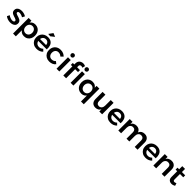

<svg xmlns="http://www.w3.org/2000/svg" viewBox="793 -3446 6325 6325"><g transform="rotate(45 3955.5 -283.0)"><path d="M398 -394Q359 -417 317 -429.5Q275 -442 241 -442Q209 -442 189 -430.5Q169 -419 169 -392Q169 -369 189.5 -355Q210 -341 242 -331.5Q274 -322 310 -311Q346 -300 378.5 -282Q411 -264 431.5 -234Q452 -204 452 -155Q452 -101 423 -65.5Q394 -30 346 -12.5Q298 5 241 5Q181 5 121.5 -14Q62 -33 20 -70L65 -157Q102 -125 152.5 -107.5Q203 -90 246 -90Q269 -90 287 -96Q305 -102 315 -113.5Q325 -125 325 -144Q325 -170 305 -184.5Q285 -199 253.5 -209.5Q222 -220 186 -230.5Q150 -241 118.5 -258.5Q87 -276 67 -305Q47 -334 47 -382Q47 -436 75 -471Q103 -506 149 -522.5Q195 -539 249 -539Q301 -539 353 -524.5Q405 -510 445 -484Z M878 -538Q954 -538 1011 -504Q1068 -470 1099.5 -408.5Q1131 -347 1131 -265Q1131 -185 1100 -124.5Q1069 -64 1012.5 -29.5Q956 5 880 5Q809 5 758 -27.5Q707 -60 680 -121Q653 -182 653 -265Q653 -351 679.5 -412Q706 -473 757 -505.5Q808 -538 878 -538ZM849 -435Q805 -435 770.5 -413.5Q736 -392 717 -354.5Q698 -317 698 -268Q698 -219 717 -181Q736 -143 770.5 -122Q805 -101 849 -101Q894 -101 927.5 -122.5Q961 -144 980 -181.5Q999 -219 999 -268Q999 -317 980 -354.5Q961 -392 927.5 -413.5Q894 -435 849 -435ZM568 -533H698V194H568Z M1605 -307Q1603 -349 1586 -378.5Q1569 -408 1538.5 -424.5Q1508 -441 1469 -441Q1424 -441 1391 -420Q1358 -399 1339.5 -361Q1321 -323 1321 -273Q1321 -218 1341.5 -178Q1362 -138 1398 -116.5Q1434 -95 1481 -95Q1566 -95 1626 -156L1695 -87Q1655 -43 1598 -19Q1541 5 1471 5Q1387 5 1325.5 -29.5Q1264 -64 1229.5 -124.5Q1195 -185 1195 -266Q1195 -347 1229.5 -408Q1264 -469 1325.5 -503Q1387 -537 1467 -538Q1562 -538 1620.5 -499Q1679 -460 1704 -389.5Q1729 -319 1722 -222H1302V-307ZM1500 -759 1625 -708 1497 -607 1396 -617Z M2204 -371Q2179 -399 2143.5 -414.5Q2108 -430 2064 -430Q2021 -430 1988 -409.5Q1955 -389 1936.5 -352Q1918 -315 1918 -266Q1918 -217 1936.5 -180Q1955 -143 1988 -122Q2021 -101 2064 -101Q2110 -101 2147 -117Q2184 -133 2208 -165L2289 -99Q2254 -50 2195 -22.5Q2136 5 2058 5Q1978 5 1917 -29.5Q1856 -64 1821.5 -124.5Q1787 -185 1787 -266Q1787 -347 1821.5 -408Q1856 -469 1917 -503.5Q1978 -538 2058 -538Q2133 -538 2190 -513.5Q2247 -489 2284 -445Z M2400 -533H2530V0H2400ZM2464 -760Q2496 -760 2517 -739Q2538 -718 2538 -686Q2538 -655 2517 -633.5Q2496 -612 2464 -612Q2433 -612 2412 -633.5Q2391 -655 2391 -686Q2391 -718 2412 -739Q2433 -760 2464 -760Z M2715 -564Q2715 -626 2742 -667Q2769 -708 2812 -728Q2855 -748 2905 -748Q2930 -748 2955.5 -741.5Q2981 -735 3003 -724L2980 -625Q2965 -631 2948 -636Q2931 -641 2914 -641Q2896 -642 2880 -634.5Q2864 -627 2854.5 -611.5Q2845 -596 2845 -571V0H2715ZM2645 -513H2979V-422H2645ZM3056 -533H3186V0H3056ZM3120 -760Q3152 -760 3173 -739Q3194 -718 3194 -686Q3194 -655 3173 -633.5Q3152 -612 3120 -612Q3089 -612 3068 -633.5Q3047 -655 3047 -686Q3047 -718 3068 -739Q3089 -760 3120 -760Z M3550 -539Q3623 -539 3674 -506Q3725 -473 3752 -412.5Q3779 -352 3778 -267Q3779 -183 3752.5 -121.5Q3726 -60 3675 -27.5Q3624 5 3553 5Q3477 5 3419.5 -29.5Q3362 -64 3330 -126Q3298 -188 3298 -268Q3298 -349 3330 -410Q3362 -471 3418.5 -505Q3475 -539 3550 -539ZM3581 -434Q3537 -434 3502.5 -412Q3468 -390 3449 -352Q3430 -314 3429 -265Q3430 -216 3449 -178Q3468 -140 3502.5 -118.5Q3537 -97 3581 -97Q3626 -97 3660.5 -118.5Q3695 -140 3714 -178Q3733 -216 3733 -265Q3733 -315 3714 -352.5Q3695 -390 3660.5 -412Q3626 -434 3581 -434ZM3733 -533H3863V194H3733Z M4144 -236Q4144 -178 4174.5 -144.5Q4205 -111 4259 -111Q4322 -113 4357.5 -158Q4393 -203 4393 -271H4427Q4427 -174 4400 -113.5Q4373 -53 4324 -24.5Q4275 4 4207 5Q4147 5 4103.5 -20Q4060 -45 4036.5 -91.5Q4013 -138 4013 -201V-533H4144ZM4393 -533H4524V0H4393Z M5047 -307Q5045 -349 5028 -378.5Q5011 -408 4980.5 -424.5Q4950 -441 4911 -441Q4866 -441 4833 -420Q4800 -399 4781.5 -361Q4763 -323 4763 -273Q4763 -218 4783.5 -178Q4804 -138 4840 -116.5Q4876 -95 4923 -95Q5008 -95 5068 -156L5137 -87Q5097 -43 5040 -19Q4983 5 4913 5Q4829 5 4767.5 -29.5Q4706 -64 4671.5 -124.5Q4637 -185 4637 -266Q4637 -347 4671.5 -408Q4706 -469 4767.5 -503Q4829 -537 4909 -538Q5004 -538 5062.5 -499Q5121 -460 5146 -389.5Q5171 -319 5164 -222H4744V-307Z M5660 -298Q5660 -357 5629.5 -390Q5599 -423 5544 -423Q5481 -422 5444.5 -376.5Q5408 -331 5408 -263H5373Q5373 -360 5400 -420.5Q5427 -481 5477.5 -509.5Q5528 -538 5596 -538Q5657 -538 5700.5 -513Q5744 -488 5767.5 -442.5Q5791 -397 5791 -333V0H5660ZM6043 -298Q6043 -357 6012 -390Q5981 -423 5926 -423Q5863 -422 5827 -376.5Q5791 -331 5791 -263H5756Q5756 -360 5783 -420.5Q5810 -481 5860 -509.5Q5910 -538 5979 -538Q6039 -538 6082.5 -513Q6126 -488 6150 -442.5Q6174 -397 6174 -333V0H6043ZM5278 -533H5408V0H5278Z M6680 -307Q6678 -349 6661 -378.5Q6644 -408 6613.5 -424.5Q6583 -441 6544 -441Q6499 -441 6466 -420Q6433 -399 6414.5 -361Q6396 -323 6396 -273Q6396 -218 6416.5 -178Q6437 -138 6473 -116.5Q6509 -95 6556 -95Q6641 -95 6701 -156L6770 -87Q6730 -43 6673 -19Q6616 5 6546 5Q6462 5 6400.5 -29.5Q6339 -64 6304.5 -124.5Q6270 -185 6270 -266Q6270 -347 6304.5 -408Q6339 -469 6400.5 -503Q6462 -537 6542 -538Q6637 -538 6695.5 -499Q6754 -460 6779 -389.5Q6804 -319 6797 -222H6377V-307Z M7300 -298Q7300 -356 7268.5 -389Q7237 -422 7181 -422Q7116 -422 7078.5 -376.5Q7041 -331 7041 -262H7006Q7006 -360 7033.5 -420.5Q7061 -481 7112.5 -509.5Q7164 -538 7233 -538Q7295 -538 7339 -513Q7383 -488 7407 -442.5Q7431 -397 7431 -333V0H7300ZM6911 -533H7041V0H6911Z M7728 -174Q7728 -134 7743 -119Q7758 -104 7784 -104Q7800 -104 7819 -109.5Q7838 -115 7860 -127L7890 -33Q7860 -15 7825.5 -4.5Q7791 6 7756 6Q7713 6 7677 -10.5Q7641 -27 7620 -62.5Q7599 -98 7599 -152V-659H7728ZM7524 -513H7881V-422H7524Z"/></g></svg>

Font: Alexandria Medium
Style: Regular
Weight: 500
Designer: Mohamed Gaber
Foundry: Kief Type Foundry
Version: Version 5.100